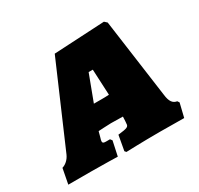

<svg xmlns="http://www.w3.org/2000/svg" viewBox="-138 -654 828 800"><g transform="rotate(-30 276.5 -254.5)"><path d="M511 -125 459 -502 447 -513 203 -500 35 -111C26 -91 10 -77 -7 -72L-21 1H89C138 1 216 3 216 3L231 -67L224 -76H205C194 -76 189 -78 189 -85C189 -89 190 -94 193 -103L200 -129C197 -129 248 -132 261 -132L318 -131L317 -110C317 -105 316 -102 316 -99C316 -83 309 -80 264 -75L251 -3L257 4C257 4 339 1 418 1C465 1 536 2 536 2L552 -64L546 -73C527 -76 515 -89 511 -125ZM240 -238 287 -363H307L313 -239C295 -238 288 -238 276 -238Z"/></g></svg>

Font: Alegreya SC Black
Style: Italic
Weight: 900
Italic angle: -7°
Designer: Juan Pablo del Peral
Foundry: Huerta Tipografica
Version: Version 2.007;PS 002.007;hotconv 1.0.88;makeotf.lib2.5.64775